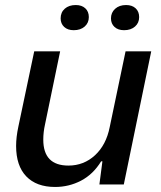

<svg xmlns="http://www.w3.org/2000/svg" viewBox="-20 -733 639 763"><path d="M44 -153Q44 -188 53 -230L116 -529H219L159 -239Q152 -208 152 -178Q152 -75 252 -75Q313 -75 357.5 -116Q402 -157 416 -228L479 -529H581L472 0H375L387 -92H382Q350 -40 302 -15Q254 10 199 10Q125 10 84.5 -32Q44 -74 44 -153ZM421 -660Q421 -683 437.5 -698Q454 -713 481 -713Q505 -713 519 -700Q533 -687 533 -665Q533 -642 516.5 -627.5Q500 -613 473 -613Q449 -613 435 -626Q421 -639 421 -660ZM221 -660Q221 -684 237.5 -698.5Q254 -713 281 -713Q305 -713 319 -700Q333 -687 333 -665Q333 -642 316.5 -627.5Q300 -613 273 -613Q249 -613 235 -626Q221 -639 221 -660Z"/></svg>

Font: Mona Sans Medium
Style: Italic
Weight: 500
Italic angle: -11.7°
Designer: Deni Anggara
Foundry: GitHub
Version: Version 2.000